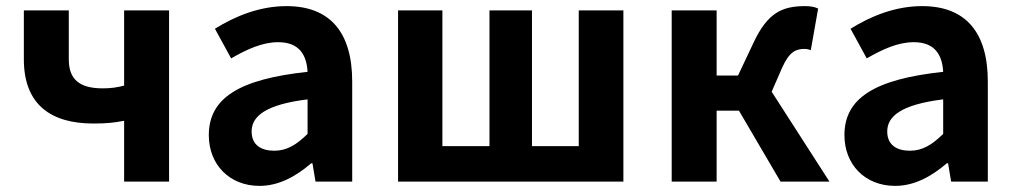

<svg xmlns="http://www.w3.org/2000/svg" viewBox="-20 -594 3322 628"><path d="M386 0H533V-560H386V-314C363 -308 343 -305 316 -305C238 -305 205 -336 205 -400V-560H58V-400C58 -249 150 -190 285 -190C333 -190 354 -193 386 -199Z M829 14C893 14 949 -18 998 -60H1002L1012 0H1132V-327C1132 -489 1059 -574 917 -574C829 -574 749 -541 683 -500L736 -403C788 -433 838 -456 890 -456C959 -456 983 -414 986 -359C760 -335 663 -272 663 -152C663 -57 729 14 829 14ZM877 -101C834 -101 803 -120 803 -164C803 -214 849 -252 986 -269V-156C950 -121 919 -101 877 -101Z M1282 0H2019V-560H1873V-116H1720V-560H1581V-116H1427V-560H1282Z M2177 0H2324V-232H2397L2533 0H2693L2504 -294L2538 -372C2562 -426 2584 -434 2612 -434C2620 -434 2626 -432 2632 -430L2656 -566C2644 -572 2629 -574 2614 -574C2539 -574 2491 -553 2445 -455L2394 -347H2324V-560H2177Z M2908 14C2972 14 3028 -18 3077 -60H3081L3091 0H3211V-327C3211 -489 3138 -574 2996 -574C2908 -574 2828 -541 2762 -500L2815 -403C2867 -433 2917 -456 2969 -456C3038 -456 3062 -414 3065 -359C2839 -335 2742 -272 2742 -152C2742 -57 2808 14 2908 14ZM2956 -101C2913 -101 2882 -120 2882 -164C2882 -214 2928 -252 3065 -269V-156C3029 -121 2998 -101 2956 -101Z"/></svg>

Font: Noto Sans HK
Style: Bold
Weight: 700
Designer: Ryoko NISHIZUKA 西塚涼子 (kana, bopomofo & ideographs); Paul D. Hunt (Latin, Greek & Cyrillic); Sandoll Communications 산돌커뮤니
Foundry: Adobe
Version: Version 2.002;hotconv 1.0.116;makeotfexe 2.5.65601